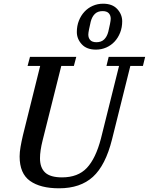

<svg xmlns="http://www.w3.org/2000/svg" viewBox="-20 -1005 804 1037"><path d="M299 12Q198 12 142 -28Q86 -68 86 -160Q86 -183 91 -212Q96 -241 104 -275L197 -649H129L142 -698H392L379 -649H311L210 -246Q196 -190 196 -150Q196 -99 224 -73Q252 -47 315 -47Q401 -47 449 -98Q497 -149 525 -256L623 -649H555L567 -698H764L752 -649H684L585 -252Q550 -112 482 -50Q414 12 299 12ZM501 -777Q527 -777 542.5 -792Q558 -807 565 -834Q570 -855 574 -875Q578 -895 578 -904Q578 -922 567.5 -933.5Q557 -945 534 -945Q508 -945 492.5 -930Q477 -915 470 -888Q465 -867 461 -847Q457 -827 457 -818Q457 -800 467.5 -788.5Q478 -777 501 -777ZM498 -737Q448 -737 421.5 -766Q395 -795 395 -832Q395 -865 406 -893Q417 -921 436 -941.5Q455 -962 481 -973.5Q507 -985 537 -985Q587 -985 613.5 -956Q640 -927 640 -890Q640 -857 629 -829Q618 -801 599 -780.5Q580 -760 554 -748.5Q528 -737 498 -737Z"/></svg>

Font: IBM Plex Serif Medium
Style: Italic
Weight: 500
Italic angle: -14°
Designer: Mike Abbink, Paul van der Laan, Pieter van Rosmalen
Foundry: Bold Monday
Version: Version 2.5